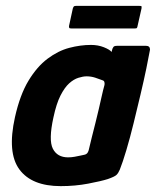

<svg xmlns="http://www.w3.org/2000/svg" viewBox="-20 -628 531 654"><path d="M187 6Q88 6 46 -51Q4 -108 31 -229Q48 -305 77 -353Q106 -401 142 -428Q178 -455 216 -465Q254 -475 290 -475Q314 -475 334 -467Q354 -459 360 -451L363 -462Q366 -469 369.5 -470.5Q373 -472 380 -472H477Q491 -472 491 -459Q487 -436 478.5 -395Q470 -354 458.5 -305.5Q447 -257 435 -208Q423 -159 410.5 -117Q398 -75 388 -50Q383 -38 376.5 -32Q370 -26 347 -18Q325 -11 280.5 -2.5Q236 6 187 6ZM212 -92Q223 -92 234 -94Q245 -96 254 -98Q263 -100 268 -101Q273 -102 276.5 -105.5Q280 -109 282 -116Q287 -138 293 -161.5Q299 -185 305 -209Q311 -233 316.5 -256.5Q322 -280 326.5 -300.5Q331 -321 336 -339Q337 -346 335 -350Q333 -354 328 -355Q318 -359 304 -363.5Q290 -368 275 -368Q263 -368 247 -363Q231 -358 215.5 -344Q200 -330 186 -302.5Q172 -275 162 -228Q145 -151 160 -121.5Q175 -92 212 -92ZM448 -537Q447 -533 445.5 -532Q444 -531 436 -531H224Q217 -531 216 -533Q215 -535 215 -539L228 -599Q230 -605 232 -606.5Q234 -608 240 -608H453Q460 -608 461.5 -607Q463 -606 462 -599Z"/></svg>

Font: Glory Thin
Style: Bold Italic
Weight: 700
Italic angle: -12°
Version: Version 1.011